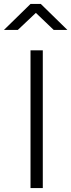

<svg xmlns="http://www.w3.org/2000/svg" viewBox="-67 -949 360 969"><path d="M87 0V-695H149V0ZM-47 -798 87 -929H139L273 -798H204L114 -884L23 -798Z"/></svg>

Font: Titillium Web Light
Style: Regular
Weight: 300
Version: Version 1.002;PS 57.000;hotconv 1.0.70;makeotf.lib2.5.55311